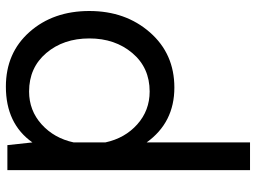

<svg xmlns="http://www.w3.org/2000/svg" viewBox="-126 -468 850 637"><g transform="rotate(-90 298.5 -150.0)"><path d="M329 -555Q441 -555 510.5 -476.5Q580 -398 580 -278Q580 -158 509 -77Q438 4 326 4Q210 4 144 -88V255H52V-550H135L144 -467Q206 -555 329 -555ZM313 -78Q392 -78 440.5 -135.5Q489 -193 489 -278Q489 -364 440.5 -421Q392 -478 313 -478Q250 -478 204 -436.5Q158 -395 144 -330V-225Q158 -160 204 -119Q250 -78 313 -78Z"/></g></svg>

Font: Oakes Grotesk
Style: Regular
Weight: 400
Designer: Samuel Oakes
Foundry: Samuel Oakes
Version: Version 1.000;PS 001.000;hotconv 1.0.88;makeotf.lib2.5.64775